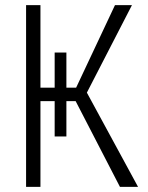

<svg xmlns="http://www.w3.org/2000/svg" viewBox="-20 -731 577 751"><path d="M496.1 -710.9 319.8 -368.7 520 0H449.2L275.9 -335.4H239.7V-197.3H193.8V-335.4H138.2V0H82V-710.9H138.2V-388.2H193.8V-525.4H239.7V-388.2H277.8L429.7 -710.9Z"/></svg>

Font: Roboto Condensed Light
Style: Regular
Weight: 300
Designer: Google
Version: Version 2.134; 2016